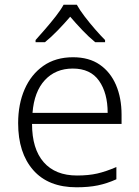

<svg xmlns="http://www.w3.org/2000/svg" viewBox="-20 -785 592 815"><path d="M290 -542Q358 -542 403.5 -510.5Q449 -479 472.5 -424Q496 -369 496 -298V-259H116Q116 -153 165.5 -96.5Q215 -40 307 -40Q356 -40 393 -48.5Q430 -57 474 -76V-24Q434 -6 395 2Q356 10 305 10Q185 10 121 -63Q57 -136 57 -262Q57 -343 84.5 -406Q112 -469 164 -505.5Q216 -542 290 -542ZM289 -494Q216 -494 170.5 -445Q125 -396 118 -306H437Q437 -390 400.5 -442Q364 -494 289 -494ZM306 -765Q318 -743 339 -715.5Q360 -688 383.5 -661Q407 -634 426 -615V-606H384Q357 -628 329.5 -657Q302 -686 278 -714Q254 -686 226 -657Q198 -628 171 -606H131V-615Q149 -635 172 -661.5Q195 -688 216.5 -715.5Q238 -743 250 -765Z"/></svg>

Font: Noto Sans Cherokee Light
Style: Regular
Weight: 300
Designer: Monotype Design Team
Foundry: Monotype Imaging Inc.
Version: Version 2.001; ttfautohint (v1.8.4.7-5d5b)